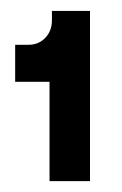

<svg xmlns="http://www.w3.org/2000/svg" viewBox="-20 -670 224 352"><path d="M70.8 -337.9V-520H7.8V-587.9H32.2Q50.8 -587.9 63 -600.6Q75.2 -613.3 75.2 -632.8V-649.9H145V-337.9Z"/></svg>

Font: Apfel Grotezk Mittel
Style: Regular
Weight: 500
Designer: Luigi Gorlero
Foundry: © 2023, Luigi Gorlero & Collletttivo
Version: Version 2.000;Glyphs 3.2 (3217)